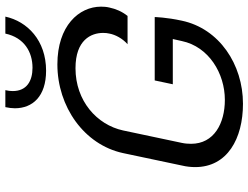

<svg xmlns="http://www.w3.org/2000/svg" viewBox="-124 -774 915 707"><g transform="rotate(-90 333.5 -420.5)"><path d="M292.5 -858.3C290 -846.7 288.3 -834.2 288.3 -823.3C288.3 -758.3 331.7 -708.3 426.7 -708.3C538.3 -708.3 608.3 -777.5 625.8 -858.3H563.3C548.3 -788.3 495 -758.3 437.5 -758.3C388.3 -758.3 351.7 -780 351.7 -830.8C351.7 -839.2 352.5 -848.3 355 -858.3ZM450 -666.7C294.2 -666.7 154.2 -568.3 123.3 -425L77.5 -208.3C73.3 -190.8 71.7 -174.2 71.7 -159.2C71.7 -40.8 176.7 16.7 305 16.7C450 16.7 581.7 -70.8 610.8 -208.3C623.3 -265 624.2 -308.3 624.2 -308.3H390.8L376.7 -241.7H543.3L535.8 -208.3C515 -109.2 416.7 -50 319.2 -50C232.5 -50 157.5 -90 157.5 -174.2C157.5 -185 158.3 -196.7 160.8 -208.3L206.7 -425C227.5 -520.8 315 -600 435.8 -600C540 -600 565.8 -542.5 565.8 -498.3C565.8 -490 565 -481.7 563.3 -475C559.2 -453.3 545.8 -427.5 524.2 -408.3H628.3C645 -429.2 654.2 -451.7 659.2 -475C661.7 -485 662.5 -495.8 662.5 -505.8C662.5 -587.5 591.7 -666.7 450 -666.7Z"/></g></svg>

Font: BoonHome
Style: Book Oblique
Weight: 400
Italic angle: -12°
Designer: Sungsit Sawaiwan
Foundry: Sungsit Sawaiwan
Version: Version 0.2